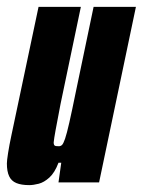

<svg xmlns="http://www.w3.org/2000/svg" viewBox="-23 -530 415 558"><path d="M62 8Q39 8 24.5 2Q10 -4 3.5 -18Q-3 -32 -3 -55Q-3 -63 0.5 -85.5Q4 -108 10 -136L89 -510H212L153 -228Q143 -176 138.5 -151.5Q134 -127 133 -116Q133 -111 134.5 -108.5Q136 -106 139.5 -105.5Q143 -105 148 -105Q153 -105 157 -108.5Q161 -112 166 -126.5Q171 -141 178.5 -174Q186 -207 198 -266L249 -510H372L265 0H147L155 -57H147Q136 -28 120.5 -14Q105 0 89.5 4Q74 8 62 8Z"/></svg>

Font: Saira UltraCondensed Black
Style: Italic
Weight: 900
Width: 1
Italic angle: -12°
Designer: Hector Gatti with collaboration of the Omnibus-Type team
Foundry: Omnibus-Type
Version: Version 1.101